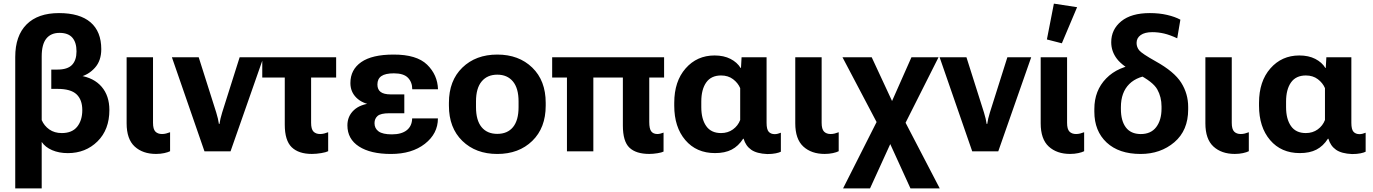

<svg xmlns="http://www.w3.org/2000/svg" viewBox="-20 -829 7523 1052"><path d="M63.5 203.1V-516.6Q63.5 -633.1 125.6 -695.2Q187.7 -757.3 303.2 -757.3Q417.2 -757.3 476.1 -706.7Q534.9 -656 534.9 -559.6Q534.9 -496.6 500.2 -457.9Q465.6 -419.2 416.3 -407.2V-415Q494.4 -403.1 536.9 -353.6Q579.3 -304.2 579.3 -226.1Q579.3 -118.7 514.2 -54.3Q449 10 351.8 10Q303.5 10 265.7 -6.2Q228 -22.5 208.5 -51.3V203.1ZM318.6 -99.9Q375.2 -99.9 403.1 -135Q430.9 -170.2 430.9 -225.6Q430.9 -282.5 399.3 -312.3Q367.7 -342 295.4 -342H261V-447.8H294.4Q350.1 -447.8 374.6 -473.4Q399.2 -499 399.2 -547.6Q399.2 -596.7 376.3 -622.8Q353.5 -648.9 306.2 -648.9Q259 -648.9 233.8 -617.6Q208.5 -586.2 208.5 -520V-170.9Q222.2 -139.4 250.4 -119.6Q278.6 -99.9 318.6 -99.9Z M835 14.4Q762.2 14.4 718 -26.1Q673.8 -66.7 673.8 -153.3V-515.1H818.4V-156.2Q818.4 -121.3 831.4 -108Q844.5 -94.7 867.7 -94.7Q878.9 -94.7 890.1 -97.5Q901.4 -100.3 911.9 -104.5V-0.5Q900.6 5.4 879.9 9.9Q859.1 14.4 835 14.4Z M921.9 -515.1H1068.8L1164.8 -212.6Q1170.4 -194.1 1174 -179Q1177.5 -163.8 1179.4 -149.9H1182.6Q1184.6 -163.8 1188 -178.8Q1191.4 -193.8 1197.3 -212.6L1293 -515.1H1423.6L1243.2 0H1100.3Z M1417 -404.3V-515.1H1821.8V-404.3ZM1689 14.4Q1616 14.4 1578.1 -22.5Q1540.3 -59.3 1540.3 -146V-455.6H1684.6V-156.2Q1684.6 -121.3 1697.6 -108Q1710.7 -94.7 1733.9 -94.7Q1745.1 -94.7 1756.3 -97.5Q1767.6 -100.3 1778.1 -104.5V-0.5Q1766.8 5.4 1740 9.9Q1713.1 14.4 1689 14.4Z M2122.3 14.6Q2010.3 14.6 1946.9 -26.4Q1883.5 -67.4 1883.5 -142.1Q1883.5 -192.4 1919.1 -225.6Q1954.6 -258.8 2022 -264.2V-253.4Q1964.8 -261.7 1932.4 -293.9Q1899.9 -326.2 1899.9 -374Q1899.9 -447.5 1959.4 -488.8Q2018.8 -530 2135.7 -530Q2262.9 -530.5 2320.2 -474.7Q2377.4 -418.9 2379.9 -339.8H2238.8Q2238.8 -378.7 2215.2 -403Q2191.7 -427.2 2138.2 -427.2Q2091.6 -427.2 2069.7 -412.1Q2047.9 -397 2047.9 -366Q2047.9 -338.6 2065.6 -325.2Q2083.3 -311.8 2120.6 -311.8H2195.3V-208.5H2113.3Q2065.7 -208.5 2048.8 -193.6Q2032 -178.7 2032 -154.3Q2032 -125.2 2054.4 -109Q2076.9 -92.8 2127.2 -92.8Q2179.9 -92.8 2208.6 -115.5Q2237.3 -138.2 2238.3 -180.2H2379.4Q2379.4 -96.9 2308.1 -41.1Q2236.8 14.6 2122.3 14.6Z M2439.7 -250V-265.6Q2439.7 -387.2 2513.3 -458.6Q2586.9 -530 2704.8 -530Q2822.8 -530 2896.4 -458.6Q2970 -387.2 2970 -265.6V-250Q2970 -128.4 2896.4 -56.9Q2822.8 14.6 2704.8 14.6Q2586.9 14.6 2513.3 -56.9Q2439.7 -128.4 2439.7 -250ZM2588.1 -273.7V-241.9Q2588.1 -169.9 2618.5 -132.7Q2648.9 -95.5 2704.8 -95.5Q2760.7 -95.5 2791 -132.7Q2821.3 -169.9 2821.3 -241.9V-273.7Q2821.3 -345.5 2790.4 -382.7Q2759.5 -419.9 2704.8 -419.9Q2649.9 -419.9 2619 -382.7Q2588.1 -345.5 2588.1 -273.7Z M3005.4 -404.3V-515.1H3618.7V-404.3ZM3086.4 0V-455.6H3231V0ZM3537.6 14.4Q3464.8 14.4 3428.8 -19.9Q3392.8 -54.2 3392.8 -141.1V-455.6H3537.4V-160.9Q3537.4 -122.8 3548.6 -108.8Q3559.8 -94.7 3582 -94.7Q3589.8 -94.7 3599.6 -97.2Q3609.4 -99.6 3615.7 -102.5V1.5Q3606.4 6.6 3582.6 10.5Q3558.8 14.4 3537.6 14.4Z M3897.7 9.8Q3795.7 9.8 3735 -61.4Q3674.3 -132.6 3674.3 -249.8V-265.6Q3674.3 -383.3 3736.6 -454.2Q3798.8 -525.1 3895 -525.1Q3946 -525.1 3982.5 -506.3Q4019 -487.5 4037.8 -456.8H4040L4043.2 -515.1H4180.2V-156Q4180.2 -119.9 4192 -106.9Q4203.9 -94 4224.6 -94Q4232.4 -94 4241.6 -96.2Q4250.7 -98.4 4258.5 -101.8V2.2Q4250.5 6.8 4230.8 11Q4211.2 15.1 4184.1 15.1Q4126.5 12.7 4096.1 -8.5Q4065.7 -29.8 4054.4 -68.8H4051.8Q4025.6 -28.1 3988.8 -9.2Q3951.9 9.8 3897.7 9.8ZM3930.7 -99.9Q3968.3 -99.9 3996 -120Q4023.7 -140.1 4035.6 -171.6V-346.2Q4023.4 -374.8 3996.5 -395.1Q3969.5 -415.5 3930.9 -415.5Q3876.5 -415.5 3849.5 -377.2Q3822.5 -338.9 3822.5 -272.5V-241.9Q3822.5 -176.8 3849.4 -138.3Q3876.2 -99.9 3930.7 -99.9Z M4498.5 14.4Q4425.8 14.4 4381.6 -26.1Q4337.4 -66.7 4337.4 -153.3V-515.1H4481.9V-156.2Q4481.9 -121.3 4495 -108Q4508.1 -94.7 4531.2 -94.7Q4542.5 -94.7 4553.7 -97.5Q4564.9 -100.3 4575.4 -104.5V-0.5Q4564.2 5.4 4543.5 9.9Q4522.7 14.4 4498.5 14.4Z M4968.5 203.1 4815.4 -132.6H4797.6L4596.2 -515.1H4756.3L4900.4 -205.1H4916.5L5128.9 203.1ZM4599.4 203.1 4810.5 -214.8H4840.8L4973.9 -515.1H5122.3L4933.1 -139.2H4903.3L4747.1 203.1Z M5128.4 -515.1H5275.4L5371.3 -212.6Q5377 -194.1 5380.5 -179Q5384 -163.8 5386 -149.9H5389.2Q5391.1 -163.8 5394.5 -178.8Q5397.9 -193.8 5403.8 -212.6L5499.5 -515.1H5630.1L5449.7 0H5306.9Z M5843.3 14.4Q5770.5 14.4 5726.3 -26.1Q5682.1 -66.7 5682.1 -153.3V-515.1H5826.7V-156.2Q5826.7 -121.3 5839.7 -108Q5852.8 -94.7 5876 -94.7Q5887.2 -94.7 5898.4 -97.5Q5909.7 -100.3 5920.2 -104.5V-0.5Q5908.9 5.4 5888.2 9.9Q5867.4 14.4 5843.3 14.4ZM5798.1 -591.8 5716.1 -612.8 5754.4 -809.1 5881.6 -789.6Z M6229.7 14.6Q6110.6 14.6 6043.3 -48.3Q5976.1 -111.3 5976.1 -217V-231.9Q5976.1 -332.8 6041 -399.4Q6106 -466.1 6220.5 -477.8L6304.4 -419.7Q6213.1 -414.3 6167.4 -368.5Q6121.6 -322.8 6121.6 -241.9V-231.9Q6121.6 -167 6148.7 -131Q6175.8 -95 6229.7 -94.5Q6285.9 -94.2 6315.1 -132.6Q6344.2 -170.9 6344.2 -233.9V-245.6Q6344.2 -297.6 6320.9 -339.2Q6297.6 -380.9 6211.4 -424.8Q6131.6 -465.3 6100.1 -506.3Q6068.6 -547.4 6068.6 -597.7Q6068.6 -667.7 6123.5 -712.5Q6178.5 -757.3 6280 -757.3Q6332 -757.3 6375.1 -747.2Q6418.2 -737.1 6447.5 -721.2L6430.2 -619.1Q6390.4 -637.7 6358.2 -645.3Q6325.9 -652.8 6293.7 -652.8Q6252.2 -652.8 6229.9 -636.8Q6207.5 -620.8 6207.5 -593.8Q6207.5 -571 6221.8 -553.3Q6236.1 -535.6 6312.3 -492.9Q6413.8 -436.5 6452 -376Q6490.2 -315.4 6490.2 -243.4V-229.2Q6490.2 -114.3 6414.6 -49.8Q6338.9 14.6 6229.7 14.6Z M6745.6 14.4Q6672.9 14.4 6628.7 -26.1Q6584.5 -66.7 6584.5 -153.3V-515.1H6729V-156.2Q6729 -121.3 6742.1 -108Q6755.1 -94.7 6778.3 -94.7Q6789.6 -94.7 6800.8 -97.5Q6812 -100.3 6822.5 -104.5V-0.5Q6811.3 5.4 6790.5 9.9Q6769.8 14.4 6745.6 14.4Z M7101.8 9.8Q6999.8 9.8 6939.1 -61.4Q6878.4 -132.6 6878.4 -249.8V-265.6Q6878.4 -383.3 6940.7 -454.2Q7002.9 -525.1 7099.1 -525.1Q7150.1 -525.1 7186.6 -506.3Q7223.1 -487.5 7241.9 -456.8H7244.1L7247.3 -515.1H7384.3V-156Q7384.3 -119.9 7396.1 -106.9Q7408 -94 7428.7 -94Q7436.5 -94 7445.7 -96.2Q7454.8 -98.4 7462.6 -101.8V2.2Q7454.6 6.8 7434.9 11Q7415.3 15.1 7388.2 15.1Q7330.6 12.7 7300.2 -8.5Q7269.8 -29.8 7258.5 -68.8H7255.9Q7229.7 -28.1 7192.9 -9.2Q7156 9.8 7101.8 9.8ZM7134.8 -99.9Q7172.4 -99.9 7200.1 -120Q7227.8 -140.1 7239.7 -171.6V-346.2Q7227.5 -374.8 7200.6 -395.1Q7173.6 -415.5 7135 -415.5Q7080.6 -415.5 7053.6 -377.2Q7026.6 -338.9 7026.6 -272.5V-241.9Q7026.6 -176.8 7053.5 -138.3Q7080.3 -99.9 7134.8 -99.9Z"/></svg>

Font: RobotoFlex
Style: Regular
Weight: 400
Designer: Berlow after Robertson
Foundry: Google
Version: Version 2.136